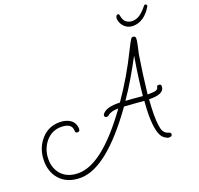

<svg xmlns="http://www.w3.org/2000/svg" viewBox="-158 -1055 1351 1306"><g transform="rotate(-20 517.0 -401.5)"><path d="M209 78Q113 78 60 19Q13 -34 13 -114Q13 -199 62 -260Q116 -327 201 -327Q245 -327 277 -307Q312 -283 312 -238Q312 -220 294 -220Q279 -220 279 -236Q279 -293 200 -293Q131 -293 86 -237Q45 -184 45 -115Q45 -49 84 -5Q128 43 207 43Q379 43 610 -278Q556 -278 533 -257Q526 -251 518 -251Q502 -251 502 -266Q502 -271 505 -275Q533 -316 634 -312Q737 -459 820 -629Q843 -676 856 -695Q860 -702 869 -702Q888 -702 888 -684Q888 -679 886.5 -666Q885 -653 880 -632L868 -579Q857 -512 847.5 -442Q838 -372 830 -299Q881 -299 893 -305Q906 -311 907 -321Q909 -331 913 -333Q917 -335 923 -335Q940 -335 940 -319Q940 -262 828 -265Q826 -236 824.5 -209.5Q823 -183 823 -160Q823 -62 840 -33Q852 -13 873 -7Q891 -3 891 9Q891 26 868 26Q856 26 837 13Q789 -17 789 -166Q789 -189 790.5 -214Q792 -239 794 -266Q770 -268 734 -271Q698 -274 651 -277Q398 78 209 78ZM796 -300Q800 -344 809 -413.5Q818 -483 834 -579Q793 -502 753 -434.5Q713 -367 673 -310Q693 -309 724 -306.5Q755 -304 796 -300ZM899 -771Q871 -771 851 -784Q831 -797 820 -817Q809 -837 809 -856Q809 -867 813.5 -874Q818 -881 826 -881Q835 -881 836 -869Q842 -832 861 -818Q880 -804 905 -804Q934 -804 960 -822Q986 -840 1011 -872Q1016 -880 1023 -880Q1028 -880 1032 -875Q1036 -870 1033 -863Q1008 -819 973 -795Q938 -771 899 -771Z"/></g></svg>

Font: Send Flowers
Style: Regular
Weight: 400
Designer: Robert E. Leuschke
Foundry: Robert E. Leuschke
Version: Version 1.010; ttfautohint (v1.8.4.7-5d5b)